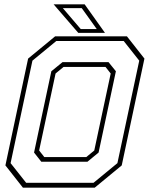

<svg xmlns="http://www.w3.org/2000/svg" viewBox="-20 -868 693 888"><path d="M86 0 5 -103 110 -597 235 -700H567L648 -597L543 -103L418 0ZM185 -141.5H379L416 -172L492 -528L468 -558.5H274L237 -528L161 -172ZM101 -22.5H412.5L523 -113.5L624 -587.5L552 -678.5H240.5L130 -587.5L29 -113.5ZM171 -120 137.5 -162.5 217.5 -538.5 269 -580.5H482L516 -538.5L436 -162.5L384.5 -120ZM465.5 -716H342L228 -848H371.5ZM427.5 -733.5 358 -830.5H270.5L353.5 -733.5Z"/></svg>

Font: Tourney Thin ExtraLight
Style: Italic
Weight: 250
Italic angle: -12°
Version: Version 1.015